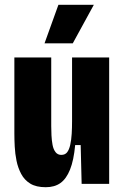

<svg xmlns="http://www.w3.org/2000/svg" viewBox="-20 -768 521 802"><path d="M171 14Q131 14 106.5 -1Q82 -16 68.5 -41.5Q55 -67 49 -96.5Q43 -126 41.5 -156Q40 -186 40 -210V-528H194V-241Q194 -223 195 -202.5Q196 -182 199.5 -163Q203 -144 212 -132.5Q221 -121 236 -121Q252 -121 260.5 -132Q269 -143 273.5 -163.5Q278 -184 279.5 -209Q281 -234 281 -262V-528H436V-225V0H321L317 -162H294Q288 -98 272.5 -59.5Q257 -21 232.5 -3.5Q208 14 171 14ZM284 -587H166L224 -748H372Z"/></svg>

Font: Bricolage Grotesque Condensed ExtraBold
Style: Regular
Weight: 800
Width: 3
Designer: Mathieu Triay
Foundry: Atelier Triay
Version: Version 1.000;gftools[0.9.30]